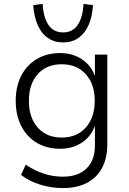

<svg xmlns="http://www.w3.org/2000/svg" viewBox="-20 -769 657 977"><path d="M300 188Q241 188 184.5 170.5Q128 153 87 121L111 69Q141 89 171.5 102.5Q202 116 234 123Q266 130 300 130Q377 130 420 88.5Q463 47 463 -28V-133H464Q447 -78 399 -45Q351 -12 287 -12Q218 -12 167 -42.5Q116 -73 88 -128Q60 -183 60 -256Q60 -329 88 -383.5Q116 -438 167 -468.5Q218 -499 287 -499Q351 -499 399.5 -465.5Q448 -432 465 -375H463V-491H526V-35Q526 35 499.5 85Q473 135 422.5 161.5Q372 188 300 188ZM294 -69Q371 -69 416.5 -120Q462 -171 462 -256Q462 -341 416.5 -391.5Q371 -442 294 -442Q217 -442 172 -391.5Q127 -341 127 -256Q127 -171 172 -120Q217 -69 294 -69ZM301 -553Q257 -553 223.5 -576Q190 -599 171.5 -642Q153 -685 149 -743L197 -749Q201 -679 227 -641.5Q253 -604 301 -604Q349 -604 375 -641.5Q401 -679 405 -749L453 -743Q450 -685 431 -642Q412 -599 379 -576Q346 -553 301 -553Z"/></svg>

Font: Nunito Sans 9pt Light
Style: Regular
Weight: 300
Version: Version 3.101;gftools[0.9.27]